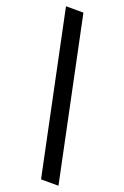

<svg xmlns="http://www.w3.org/2000/svg" viewBox="-149 -733 554 859"><g transform="rotate(20 128.0 -304.0)"><path d="M251 79H168L8 -687H91Z"/></g></svg>

Font: Bricolage Grotesque 24pt Condensed
Style: Regular
Weight: 400
Width: 3
Designer: Mathieu Triay
Foundry: Atelier Triay
Version: Version 1.001;gftools[0.9.33.dev8+g029e19f]